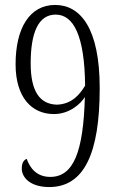

<svg xmlns="http://www.w3.org/2000/svg" viewBox="-20 -744 474 776"><path d="M179 12C320 12 383 -124 383 -388C383 -630 305 -724 203 -724C100 -724 43 -631 43 -484C43 -352 107 -283 198 -283C263 -283 308 -327 323 -352C317 -130 277 -29 183 -29C128 -29 101 -65 88 -102C75 -97 68 -84 68 -63C68 -26 103 12 179 12ZM210 -321C139 -323 104 -377 104 -488C104 -612 135 -685 205 -685C278 -685 322 -598 324 -398C303 -363 271 -323 210 -321Z"/></svg>

Font: Noto Serif Hebrew ExtraCondensed Light
Style: Regular
Weight: 300
Width: 2
Designer: Monotype Design Team
Foundry: Monotype Imaging Inc.
Version: Version 2.004